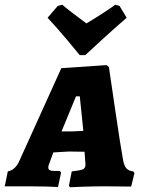

<svg xmlns="http://www.w3.org/2000/svg" viewBox="-41 -786 608 811"><path d="M522 -62 527 -55 513 2 404 1Q358 1 313 2.5Q268 4 255 5L250 -1L262 -62Q299 -66 309.5 -71Q320 -76 320 -90Q320 -100 319 -106L316 -145L252 -146Q240 -146 214 -144Q188 -142 184 -142L169 -100Q163 -88 163 -78Q163 -64 186 -64H212L217 -57L204 4Q192 3 157 2Q122 1 82 1H-21L-8 -62Q24 -68 41 -107L218 -498L409 -511L419 -503Q426 -456 446.5 -316Q467 -176 478 -115Q482 -88 492 -76Q502 -64 522 -62ZM264 -231Q275 -231 311 -233L296 -379H280L219 -231ZM222 -766Q251 -741 324 -687Q399 -732 446 -766L464 -761L494 -711Q443 -667 389 -617.5Q335 -568 319 -553H296Q284 -568 242.5 -617.5Q201 -667 160 -711L203 -761Z"/></svg>

Font: Alegreya SC ExtraBold
Style: Italic
Weight: 800
Italic angle: -7°
Designer: Juan Pablo del Peral
Foundry: Huerta Tipografica
Version: Version 2.007; ttfautohint (v1.6)